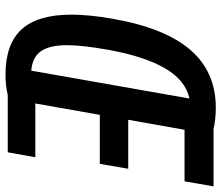

<svg xmlns="http://www.w3.org/2000/svg" viewBox="-72 -702 787 682"><g transform="rotate(90 321.0 -360.5)"><path d="M31.5 -221Q31.5 -285.5 46.5 -369.5Q79 -554 157 -644Q235 -734 361.5 -734Q403 -734 438 -726H641.5L623.5 -623H440.5L405 -423H579L561.5 -322H387.5L347 -93H538L520.5 5H317Q283.5 13 245 13Q136 13 83.8 -44.2Q31.5 -101.5 31.5 -221ZM140 -205.5Q140 -144 161.2 -113.2Q182.5 -82.5 230.5 -78.5L329.5 -640.5Q263.5 -626 221.2 -552Q179 -478 156.5 -352.5Q140 -260 140 -205.5Z"/></g></svg>

Font: JuliaMono BoldItalic
Style: Regular
Weight: 700
Italic angle: -9°
Monospace: yes
Designer: cormullion
Foundry: corm
Version: Version 0.049; ttfautohint (v1.8.4)